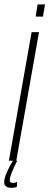

<svg xmlns="http://www.w3.org/2000/svg" viewBox="-78 -750 230 896"><path d="M97.5 -729.5 88.5 -672.5H122.5L132 -729.5ZM-36.5 0H-2L104 -600H69.5ZM-26 126.5Q-20.5 126.5 -14.8 126Q-9 125.5 -5.2 124Q-1.5 122.5 0.5 122L2 99Q0 100 -3 101.2Q-6 102.5 -9.8 103Q-13.5 103.5 -17.5 103.5Q-24 103.5 -28.2 100.8Q-32.5 98 -32.5 90Q-32.5 80.5 -26 63Q-19.5 45.5 -11.2 27.5Q-3 9.5 3 0H-17.5Q-24.5 10.5 -33.8 28.5Q-43 46.5 -50.8 66Q-58.5 85.5 -58.5 99.5Q-58.5 110.5 -53.2 116.5Q-48 122.5 -40.8 124.5Q-33.5 126.5 -26 126.5Z"/></svg>

Font: Anybody UltraCondensed ExtraLight
Style: Italic
Weight: 250
Width: 1
Italic angle: -10°
Version: Version 1.113;gftools[0.9.25]